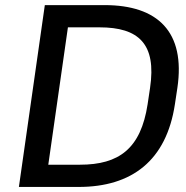

<svg xmlns="http://www.w3.org/2000/svg" viewBox="-20 -739 736 759"><path d="M291 0C501 0 637.7 -104 671.4 -326.7L681.2 -391.6C713.9 -613.3 603.5 -718.8 393.6 -718.8H157.2L54.7 0ZM248.5 -630.9H373.5C528.3 -630.9 599.1 -565.4 573.2 -391.6L563.5 -326.7C536.6 -151.9 451.2 -87.9 295.9 -87.9H170.9Z"/></svg>

Font: Winston
Style: Italic
Weight: 400
Italic angle: -8.13011°
Designer: Vernon Adams, Kim Jin-seong, David Berlow, Cristiano Sobral
Foundry: The Winston Project Authors
Version: Version 3.004